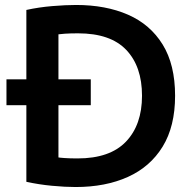

<svg xmlns="http://www.w3.org/2000/svg" viewBox="-20 -732 769 772"><path d="M684 -347Q684 -472 634 -553Q584 -634 494.5 -673Q405 -712 286 -712Q244 -712 190 -707.5Q136 -703 86 -692V-413H6V-309H86V-1Q136 10 189 15Q242 20 284 20Q404 20 494 -20.5Q584 -61 634 -142.5Q684 -224 684 -347ZM215 -309H345V-413H215V-594Q219 -595 241 -596.5Q263 -598 294 -598Q424 -598 487.5 -531.5Q551 -465 551 -347Q551 -230 486.5 -162.5Q422 -95 292 -95Q261 -95 240 -96.5Q219 -98 215 -99Z"/></svg>

Font: Repo DemiBold
Style: Regular
Weight: 600
Designer: Stefan Peev
Foundry: Context Ltd
Version: Version 1.502